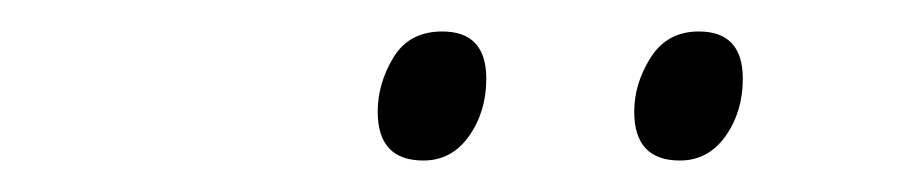

<svg xmlns="http://www.w3.org/2000/svg" viewBox="-20 -741 570 122"><path d="M412 -639Q383 -639 383 -670Q383 -688 393.5 -704.5Q404 -721 424 -721Q452 -721 452 -691Q452 -670 441 -654.5Q430 -639 412 -639ZM249 -639Q220 -639 220 -670Q220 -688 230 -704.5Q240 -721 261 -721Q289 -721 289 -691Q289 -670 278 -654.5Q267 -639 249 -639Z"/></svg>

Font: Noto Sans SemiCondensed Light
Style: Italic
Weight: 300
Width: 4
Italic angle: -12°
Designer: Monotype Design Team
Foundry: Monotype Imaging Inc.
Version: Version 2.013; ttfautohint (v1.8.4.7-5d5b)